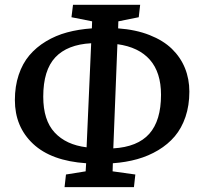

<svg xmlns="http://www.w3.org/2000/svg" viewBox="-20 -750 827 800"><path d="M338.9 -69.8Q193.8 -79.6 117.9 -150.6Q42 -221.7 42 -333Q42 -390.6 57.9 -438Q73.7 -485.4 102.3 -519.3Q130.9 -553.2 171.4 -577.6Q211.9 -602.1 259.5 -615Q307.1 -627.9 362.8 -631.8L363.8 -661.1L277.8 -678.2L284.2 -730H564L558.1 -678.2L473.1 -661.1L472.2 -631.8Q545.9 -626.5 603 -604Q660.2 -581.5 696.3 -546.4Q732.4 -511.2 750.7 -466.1Q769 -420.9 769 -368.2Q769 -310.5 752.9 -263.2Q736.8 -215.8 708.3 -182.1Q679.7 -148.4 639.4 -124.3Q599.1 -100.1 552 -86.9Q504.9 -73.7 450.2 -69.8L449.2 -36.1L543.9 -22.9L538.1 29.8H249L254.9 -22.9L336.9 -36.1ZM359.9 -569.8Q260.7 -564.5 210.4 -511Q160.2 -457.5 160.2 -347.2Q160.2 -249 207.8 -197.8Q255.4 -146.5 340.8 -136.2ZM650.9 -355Q650.9 -448.2 604.5 -501Q558.1 -553.7 469.2 -565.9L452.1 -131.8Q553.2 -137.7 602.1 -192.6Q650.9 -247.6 650.9 -355Z"/></svg>

Font: Literata Book SemiBold
Style: Italic
Weight: 600
Italic angle: -3°
Designer: Latin by Veronika Burian and Jose Scaglione. Greek by Irene Vlachou. Cyrillic by Vera Evstafieva
Foundry: TypeTogether
Version: Version 1.003;PS 001.003;hotconv 1.0.88;makeotf.lib2.5.64775